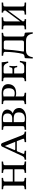

<svg xmlns="http://www.w3.org/2000/svg" viewBox="1480 -1994 642 3641"><g transform="rotate(-90 1800.5 -173.0)"><path d="M412 -61C412 -41 399 -32 369 -29L349 -27C345 -27 343 -24 343 -21V0L344 2C344 2 420 0 448 0C478 0 557 2 557 2L559 0V-21C559 -24 556 -27 552 -27L532 -29C500 -32 489 -39 489 -61V-401C489 -421 499 -429 532 -432L552 -434C556 -434 558 -436 558 -440V-460L557 -462C557 -462 477 -460 449 -460C418 -460 344 -462 344 -462L342 -460V-440C342 -436 345 -434 349 -434L369 -432C399 -429 412 -423 412 -401V-251H179V-401C179 -421 191 -429 221 -432L242 -434C246 -434 248 -436 248 -440V-460L247 -462C247 -462 167 -460 140 -460C109 -460 34 -462 34 -462L32 -460V-440C32 -436 35 -434 39 -434L59 -432C91 -429 102 -423 102 -401V-61C102 -41 93 -32 59 -29L39 -27C35 -27 32 -24 32 -21V0L34 2C34 2 112 0 140 0C170 0 247 2 247 2L248 0V-21C248 -24 245 -27 242 -27L221 -29C190 -32 179 -39 179 -61V-220H412Z M751 -164C753 -171 760 -175 773 -175H944L989 -59C990 -55 991 -51 991 -48C991 -35 974 -32 951 -29L933 -27C929 -27 926 -24 926 -21V0L928 2C928 2 1012 0 1040 0C1070 0 1123 2 1123 2L1126 0V-21C1126 -24 1125 -26 1118 -27C1085 -30 1073 -36 1056 -76L910 -449C903 -466 891 -474 870 -474C861 -474 845 -464 838 -448L662 -70C645 -34 623 -30 598 -27C595 -27 592 -24 592 -21V0L594 2C594 2 639 0 659 0C678 0 761 2 761 2L763 0V-21C763 -24 760 -27 757 -27L744 -28C719 -30 703 -33 703 -46C703 -49 705 -54 707 -59ZM932 -204H796C776 -204 776 -213 776 -218L852 -401H853Z M1306 -411C1306 -435 1308 -437 1372 -437C1416 -437 1470 -424 1470 -351C1470 -291 1439 -262 1374 -262H1306ZM1306 -233H1374C1465 -233 1490 -197 1490 -132C1490 -88 1472 -22 1370 -22C1306 -22 1306 -35 1306 -59ZM1160 -21V2L1262 0C1262 0 1339 2 1395 2C1507 2 1574 -63 1574 -125C1574 -190 1542 -234 1472 -250C1512 -268 1544 -313 1544 -352C1544 -400 1518 -462 1373 -462C1345 -462 1262 -460 1262 -460C1262 -460 1194 -461 1160 -462V-438C1160 -436 1161 -434 1166 -434L1189 -432C1221 -429 1229 -425 1229 -401V-61C1229 -36 1220 -32 1189 -29L1166 -27C1161 -27 1160 -24 1160 -21Z M1792 -426C1807 -430 1838 -434 1852 -434C1907 -434 1948 -414 1948 -328C1948 -251 1917 -215 1857 -215C1837 -215 1812 -216 1792 -224ZM1716 -62C1716 -43 1705 -34 1674 -30L1653 -27C1649 -26 1647 -25 1647 -21V0L1648 2C1648 2 1723 0 1751 0C1782 0 1862 2 1862 2L1863 0V-21C1863 -25 1860 -26 1856 -27L1836 -30C1804 -35 1792 -40 1792 -62V-197C1810 -189 1830 -187 1855 -187C1997 -187 2026 -280 2026 -340C2026 -392 2000 -462 1858 -462C1821 -462 1781 -460 1753 -460C1724 -460 1665 -462 1650 -462L1648 -461V-439C1648 -437 1649 -434 1655 -434C1702 -431 1716 -429 1716 -398Z M2357 0C2387 0 2446 2 2446 2L2448 0L2468 -115L2443 -118C2431 -66 2403 -34 2352 -34H2257C2239 -34 2228 -53 2228 -72V-225H2303C2329 -225 2338 -214 2342 -194L2347 -172C2347 -169 2349 -167 2354 -167H2371L2373 -169C2371 -192 2367 -213 2367 -238C2367 -262 2371 -290 2373 -312C2373 -314 2373 -315 2371 -315H2354C2350 -315 2348 -313 2348 -310L2342 -289C2338 -269 2331 -257 2303 -257H2228V-402C2228 -419 2238 -426 2257 -426H2337C2401 -426 2420 -373 2431 -336L2456 -340C2449 -378 2442 -417 2441 -460L2439 -462C2439 -462 2368 -460 2338 -460H2191C2161 -460 2083 -462 2083 -462L2082 -460V-437C2082 -436 2082 -434 2088 -433L2111 -431C2139 -429 2151 -425 2151 -402V-72C2151 -52 2142 -32 2111 -29L2088 -27C2083 -27 2082 -24 2082 -22V0L2083 2C2083 2 2152 0 2182 0Z M2644 -51C2644 -68 2669 -168 2683 -396C2683 -400 2688 -422 2712 -422H2814C2851 -422 2854 -408 2854 -374V-88C2854 -55 2851 -39 2814 -39H2663C2653 -39 2644 -40 2644 -51ZM2661 0H2850C2951 0 2974 70 2984 128H3009L3003 -7C3003 -20 2989 -26 2982 -27L2965 -29C2934 -33 2929 -42 2929 -78V-386C2929 -420 2938 -426 2975 -431L2991 -433C2995 -433 2999 -437 2999 -440V-462C2971 -462 2925 -460 2892 -460H2661C2631 -460 2598 -462 2564 -462V-438C2564 -435 2566 -433 2570 -433L2597 -431C2634 -428 2638 -409 2638 -396C2638 -277 2621 -155 2602 -70C2595 -43 2578 -32 2551 -29L2535 -27C2527 -26 2518 -20 2518 -7L2512 128H2537C2541 90 2559 0 2661 0Z M3177 -460C3134 -460 3068 -462 3068 -462L3065 -460V-437C3065 -434 3067 -433 3071 -433L3101 -431C3137 -429 3139 -423 3139 -380V-75C3139 -40 3137 -31 3101 -29L3070 -27C3067 -27 3065 -25 3065 -22V0L3066 2C3066 2 3134 0 3177 0C3209 0 3258 2 3258 2L3259 0V-21C3259 -25 3257 -27 3253 -27C3219 -27 3216 -36 3216 -61V-63L3422 -342V-77C3422 -42 3417 -31 3381 -29L3350 -27C3347 -27 3345 -25 3345 -22V0V2C3345 2 3413 0 3457 0C3502 0 3572 2 3572 2L3573 0V-21C3573 -25 3571 -27 3567 -27L3537 -29C3501 -31 3498 -40 3498 -77V-382C3498 -423 3499 -428 3537 -431L3567 -433C3571 -433 3573 -435 3573 -438V-460L3572 -462C3572 -462 3502 -460 3457 -460C3429 -460 3384 -462 3384 -462L3382 -460V-437C3382 -434 3384 -433 3387 -433C3421 -433 3422 -414 3422 -390L3216 -110V-381C3216 -423 3219 -428 3257 -431L3287 -433C3291 -433 3293 -435 3293 -438V-460L3291 -462C3291 -462 3221 -460 3177 -460Z"/></g></svg>

Font: Linux Libertine O C
Style: Regular
Weight: 400
Designer: Philipp H. Poll
Foundry: Philipp H. Poll
Version: Version 4.0.3